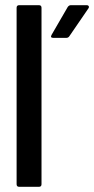

<svg xmlns="http://www.w3.org/2000/svg" viewBox="-20 -720 363 740"><path d="M54 0Q44 0 44 -10V-690Q44 -700 54 -700H130Q140 -700 140 -690V-10Q140 0 130 0ZM186 -574Q172 -574 179 -586L241 -693Q246 -700 253 -700H314Q320 -700 322 -696Q324 -692 321 -688L247 -580Q243 -574 235 -574Z"/></svg>

Font: Barlow Condensed Medium
Style: Regular
Weight: 500
Width: 3
Designer: Jeremy Tribby
Foundry: Tribby Type
Version: Version 1.422;hotconv 1.0.109;makeotfexe 2.5.65596